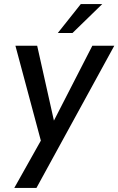

<svg xmlns="http://www.w3.org/2000/svg" viewBox="-20 -717 580 940"><path d="M180 -28.5 55.5 -493H162L244 -126.5L432 -493H539.5L158.5 203H50ZM375.5 -697H480.5L335 -555.5H263Z"/></svg>

Font: HK Grotesk Medium
Style: Italic
Weight: 500
Italic angle: -8°
Designer: Alfredo Marco Pradil
Foundry: Hanken Design Co.
Version: Version 3.004